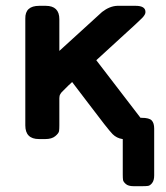

<svg xmlns="http://www.w3.org/2000/svg" viewBox="-20 -478 570 660"><path d="M67 -414Q66 -458 115 -458H137Q184 -458 184 -412V-303Q324 -431 331 -437Q357 -457 383 -458Q386 -458 393 -458H446Q480 -458 480 -437V-436Q480 -428 469 -416.5Q458 -405 394 -347Q345 -302 311 -271L463 -73H467Q493 -73 501.5 -64Q510 -55 510 -36V125Q510 142 503 151Q496 160 489 161Q482 162 470 162H439Q421 162 412.5 154.5Q404 147 403 141Q402 135 402 122V0H401Q381 -3 367 -17Q352 -32 282 -125Q249 -169 228 -196Q222 -191 215 -184Q208 -177 205 -174Q202 -171 197.5 -166.5Q193 -162 191.5 -160.5Q190 -159 188 -155.5Q186 -152 185.5 -151Q185 -150 184.5 -146Q184 -142 184 -140Q184 -138 184 -133V-47Q184 -35 183 -27.5Q182 -20 170 -10Q158 0 136 0H114Q67 0 67 -47V-413Z"/></svg>

Font: CMU Sans Serif
Style: Bold
Weight: 700
Version: Version 0.7.0